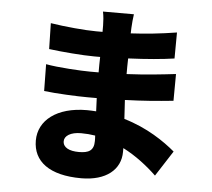

<svg xmlns="http://www.w3.org/2000/svg" viewBox="-58 -881 1117 1014"><g transform="rotate(5 500.0 -373.5)"><path d="M300 -117C300 -145 332 -167 388 -167C414 -167 439 -165 463 -161C464 -149 464 -139 464 -132C464 -81 436 -67 385 -67C333 -67 300 -84 300 -117ZM611 -817H447C452 -795 454 -763 454 -744C454 -735 454 -724 454 -710C443 -710 431 -710 420 -710C362 -710 253 -720 178 -732L181 -595C249 -586 361 -577 421 -577C432 -577 442 -577 453 -577C452 -550 452 -522 452 -495C437 -495 422 -495 407 -495C361 -495 234 -502 172 -514L174 -372C237 -364 352 -359 405 -359C422 -359 439 -359 454 -359C455 -336 456 -312 457 -289C441 -290 425 -291 408 -291C249 -291 153 -215 153 -108C153 3 240 70 409 70C541 70 617 6 617 -88C617 -94 617 -101 617 -108C686 -73 747 -25 796 22L883 -113C825 -162 732 -226 609 -262C607 -296 605 -330 603 -362C698 -365 771 -371 859 -380L860 -522C783 -513 703 -504 600 -499C600 -525 600 -553 601 -582C697 -586 785 -594 845 -603L846 -741C759 -727 680 -719 603 -715C603 -726 604 -736 604 -744C605 -768 608 -796 611 -817Z"/></g></svg>

Font: Source Han Sans HK Heavy
Style: Regular
Weight: 900
Designer: Ryoko NISHIZUKA 西塚涼子 (kana, bopomofo & ideographs); Paul D. Hunt (Latin, Greek & Cyrillic); Sandoll Communications 산돌커뮤니
Foundry: Adobe
Version: Version 2.000;hotconv 1.0.107;makeotfexe 2.5.65593